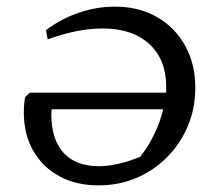

<svg xmlns="http://www.w3.org/2000/svg" viewBox="-20 -552 664 580"><path d="M278 8Q210 8 159.5 -19.5Q109 -47 80.5 -96.5Q52 -146 52 -212Q52 -238 56 -259L70 -272H482Q482 -282 482 -291Q482 -372 431 -419Q380 -466 290 -466Q214 -466 124 -433L119 -461Q164 -495 218 -513.5Q272 -532 327 -532Q399 -532 453.5 -501Q508 -470 539 -414.5Q570 -359 570 -287Q570 -225 547.5 -171.5Q525 -118 485 -77.5Q445 -37 392 -14.5Q339 8 278 8ZM135 -207Q135 -131 172 -90.5Q209 -50 278 -50Q333 -50 403 -78Q428 -109 446 -146.5Q464 -184 473 -222H136Q135 -213 135 -207Z"/></svg>

Font: Piazzolla SC
Style: Italic
Weight: 400
Italic angle: -11.3°
Designer: Juan Pablo del Peral
Foundry: Huerta Tipografica
Version: Version 1.330